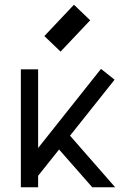

<svg xmlns="http://www.w3.org/2000/svg" viewBox="-20 -794 565 814"><path d="M236.8 -575.2 168 -641.1 293.5 -773.9 362.3 -708ZM141.6 0H68.4V-500H141.6V-166.5L408.2 -502L465.8 -456.1L276.9 -218.8L468.3 0H371.1L230.5 -160.2L141.6 -48.8Z"/></svg>

Font: Anka/Coder Condensed
Style: Regular
Weight: 400
Width: 4
Monospace: yes
Version: Version 1.100